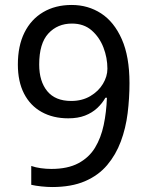

<svg xmlns="http://www.w3.org/2000/svg" viewBox="-20 -744 591 774"><path d="M190 10Q171 10 147 7.5Q123 5 106 1V-75Q123 -69 144.5 -66Q166 -63 187 -63Q253 -63 296 -86Q339 -109 363 -148.5Q387 -188 398 -240Q409 -292 411 -350H405Q392 -327 371.5 -308Q351 -289 322.5 -278Q294 -267 255 -267Q194 -267 148 -292.5Q102 -318 77 -366.5Q52 -415 52 -484Q52 -559 78.5 -612.5Q105 -666 154 -695Q203 -724 269 -724Q335 -724 387.5 -690Q440 -656 471 -586Q502 -516 502 -409Q502 -348 494.5 -287.5Q487 -227 467 -173.5Q447 -120 412 -78.5Q377 -37 322.5 -13.5Q268 10 190 10ZM267 -337Q311 -337 344 -356.5Q377 -376 395 -406Q413 -436 413 -467Q413 -511 397 -552.5Q381 -594 349.5 -621.5Q318 -649 270 -649Q212 -649 175 -609Q138 -569 138 -484Q138 -416 170.5 -376.5Q203 -337 267 -337Z"/></svg>

Font: ubangla25
Style: Book
Weight: 400
Designer: Jelle Bosma - Monotype Design Team
Foundry: Monotype Imaging Inc.
Version: Version 2.003